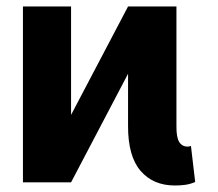

<svg xmlns="http://www.w3.org/2000/svg" viewBox="-20 -566 678 596"><path d="M200.6 0 115.2 -46.9 377.5 -545.9 462.5 -499ZM51.2 0V-545.9H200.6V0ZM522.9 9.8Q455.5 9.8 416.4 -35.6Q377.2 -81 377.5 -175.2V-545.9H527.7V-175.2Q527.2 -140.6 536 -125.8Q544.8 -110.9 562.7 -110.9Q569.4 -110.9 572.7 -113.3L585.9 -1Q569.5 5.9 554.5 7.8Q539.6 9.8 522.9 9.8Z"/></svg>

Font: Inter Tight
Style: Regular
Weight: 400
Designer: Rasmus Andersson
Foundry: rsms
Version: Version 3.002